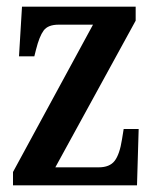

<svg xmlns="http://www.w3.org/2000/svg" viewBox="-20 -556 463 576"><path d="M19 0V-40L259 -482H156Q124 -482 111 -464.5Q98 -447 88 -407L83 -387H37L46 -536H387V-494L146 -54H276Q309 -54 324 -73.5Q339 -93 346 -138L351 -169H396L391 0Z"/></svg>

Font: Noto Serif Myanmar ExtraCondensed SemiBold
Style: Regular
Weight: 600
Width: 2
Designer: Ben Mitchell and the Monotype Design Team
Foundry: Monotype Imaging Inc.
Version: Version 2.106; ttfautohint (v1.8.4.7-5d5b)